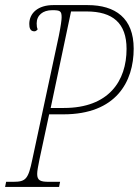

<svg xmlns="http://www.w3.org/2000/svg" viewBox="-36 -734 545 754"><path d="M-16 0H196L200 -20H156C123 -20 110 -25 110 -51C110 -64 114 -82 119 -108L157 -285H213C420 -285 489 -413 489 -543C489 -663 417 -714 308 -714H173C114 -714 79 -683 79 -640C79 -624 83 -611 99 -611C104 -611 108 -614 112 -619C109 -625 108 -632 108 -642C108 -674 132 -694 169 -694C200 -694 206 -691 206 -666C206 -656 203 -633 195 -593L91 -108C75 -31 66 -20 16 -20H-12ZM215 -310H163L243 -689H304C407 -689 461 -643 461 -542C461 -416 391 -310 215 -310Z"/></svg>

Font: Noto Serif Condensed Thin
Style: Italic
Weight: 100
Width: 3
Italic angle: -12°
Designer: Monotype Design Team
Foundry: Monotype Imaging Inc.
Version: Version 2.013